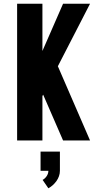

<svg xmlns="http://www.w3.org/2000/svg" viewBox="-20 -755 540 1032"><path d="M72 0V-735H208V-481L319 -735H464L291 -399L464 0H319L212 -246L208 -239V0ZM240 257 209 212Q222 205 231 191.5Q240 178 240 163H198V60H302V163Q302 178 297 192Q292 206 283.5 218Q275 230 264 240Q253 250 240 257Z"/></svg>

Font: Iosevka SS04 Heavy
Style: Regular
Weight: 900
Monospace: yes
Designer: Belleve Invis
Foundry: Belleve Invis
Version: Version 19.0.0; ttfautohint (v1.8.4)